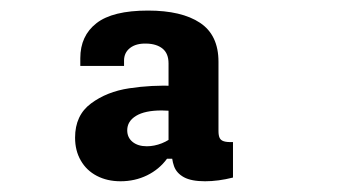

<svg xmlns="http://www.w3.org/2000/svg" viewBox="-20 -792 660 356"><path d="M385.1 -677.5V-549.2Q385.1 -540.7 387.3 -536.2Q389.5 -531.7 395.2 -530Q400.8 -528.2 412 -528.6V-462.8Q384.8 -455.9 360.2 -455.9Q334.9 -455.9 321.2 -463.3Q307.4 -470.8 302.7 -483.8Q298 -496.8 298 -516.1L292.5 -521.5V-674.4Q292.5 -692.8 281.5 -701.8Q270.4 -710.8 251.3 -711.2Q232.3 -711.7 221.2 -703.1Q210.1 -694.5 210 -679.9V-669.8H128.9V-684.1Q128.9 -725.7 158.9 -749Q188.8 -772.4 254.4 -772.4Q316.8 -772.4 350.9 -749.7Q385.1 -727 385.1 -677.5ZM279.8 -587.2Q248.7 -587.2 232.3 -577.2Q215.9 -567.2 215.9 -550.4Q215.9 -537 225.8 -528.9Q235.8 -520.8 252.2 -520.8Q266 -520.8 280 -526.3Q293.9 -531.8 305 -542L302.3 -497.7H289.7Q275.2 -477.9 252.7 -466.9Q230.1 -455.9 203.5 -455.9Q178.8 -455.9 159.6 -465.9Q140.5 -475.8 129.9 -494.2Q119.2 -512.5 119.2 -536.8Q119.2 -578.3 148.8 -600.2Q178.2 -622.1 219.6 -628.3Q260.9 -634.6 304.8 -632.8L333.6 -579.1Q305.7 -587.2 279.8 -587.2Z"/></svg>

Font: Monaspace Krypton Var
Style: Regular
Weight: 400
Designer: Riley Cran and the Lettermatic Team
Version: Version 1.101 (Monaspace Krypton Var)